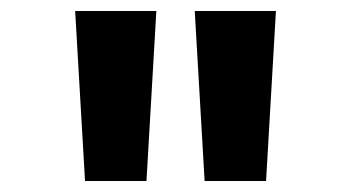

<svg xmlns="http://www.w3.org/2000/svg" viewBox="-20 -770 640 350"><path d="M135 -440 117 -750H265L247 -440ZM353 -440 335 -750H483L465 -440Z"/></svg>

Font: Red Hat Mono
Style: Regular
Weight: 300
Monospace: yes
Designer: Pentagram, MCKL
Foundry: Pentagram, MCKL
Version: Version 1.023